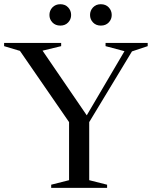

<svg xmlns="http://www.w3.org/2000/svg" viewBox="-31 -914 739 934"><path d="M66 -666.5 -11 -689.5V-705H266.5V-689.5L176 -667.5L403 -335.5L381 -336L574.5 -665L482.5 -689.5V-705H687.5V-689.5L611 -664L403 -320V-37.5L490 -15.5V0H218V-15.5L305 -37.5V-320ZM262.5 -789.5Q238.5 -789.5 224 -804.8Q209.5 -820 209.5 -841Q209.5 -862.5 224 -878Q238.5 -893.5 262.5 -893.5Q286 -893.5 300.5 -878Q315 -862.5 315 -841Q315 -820 300.5 -804.8Q286 -789.5 262.5 -789.5ZM459.5 -789.5Q436 -789.5 421.5 -804.8Q407 -820 407 -841Q407 -862.5 421.5 -878Q436 -893.5 459.5 -893.5Q483.5 -893.5 498 -878Q512.5 -862.5 512.5 -841Q512.5 -820 498 -804.8Q483.5 -789.5 459.5 -789.5Z"/></svg>

Font: Newsreader 60pt
Style: Regular
Weight: 400
Designer: Hugues Gentile
Foundry: Production Type
Version: Version 1.003